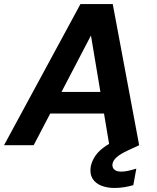

<svg xmlns="http://www.w3.org/2000/svg" viewBox="-43 -720 776 952"><path d="M-23 0 356 -700H516L647 0H499L408 -544L124 0ZM109 -157 165 -264H537L554 -157ZM525 212Q488 212 459 200.5Q430 189 415.5 165Q401 141 407 105Q413 77 430.5 51.5Q448 26 484 2Q520 -22 580 -46L628 -65L647 0L593 25Q554 43 536 59Q518 75 515 92Q512 110 523.5 120.5Q535 131 558 131Q573 131 592 127Q611 123 633 116L618 198Q598 204 574 208Q550 212 525 212Z"/></svg>

Font: DM Sans 16pt ExtraBold
Style: Italic
Weight: 800
Italic angle: -10°
Version: Version 4.004;gftools[0.9.30]